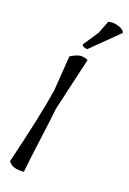

<svg xmlns="http://www.w3.org/2000/svg" viewBox="-181 -1037 741 1099"><g transform="rotate(20 189.0 -487.5)"><path d="M278 -972Q310 -981 343.5 -969Q377 -957 378 -940L219 -784Q189 -784 186 -801L248 -894ZM137 -710Q178 -735 200 -735Q222 -735 242 -726L167 -401Q162 -350 144 -213.5Q126 -77 118 0Q45 7 23 -31Q96 -331 122 -497Z"/></g></svg>

Font: Tillana
Style: Regular
Weight: 400
Designer: Lipi Raval (Devanagari, Latin), Jonny Pinhorn (Latin)
Foundry: Indian Type Foundry
Version: Version 2.002;PS 1.0;hotconv 1.0.79;makeotf.lib2.5.61930; tt